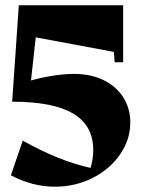

<svg xmlns="http://www.w3.org/2000/svg" viewBox="-20 -690 540 725"><path d="M472 -228Q472 -163 433.5 -107Q395 -51 329.5 -18Q264 15 187 15Q103 15 21 -28L66 -159Q203 -82 322 -56Q332 -89 332 -124Q332 -216 256.5 -261Q181 -306 26 -306L51 -670H445V-455H413L410 -494L115 -549L97 -386Q135 -397 179.5 -404Q224 -411 260 -411Q322 -411 370 -388Q418 -365 445 -323Q472 -281 472 -228Z"/></svg>

Font: Rakkas
Style: Regular
Weight: 400
Designer: Zeynep Akay
Foundry: Zeynep Akay
Version: Version 2.000